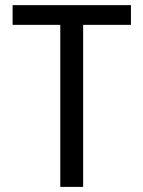

<svg xmlns="http://www.w3.org/2000/svg" viewBox="-20 -731 561 751"><path d="M492.2 -633.8H305.2V0H215.8V-633.8H29.3V-710.9H492.2Z"/></svg>

Font: RobotoCondensed-Regular
Style: Regular
Weight: 400
Designer: Google
Version: Version 2.001201; 2014